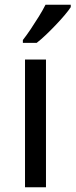

<svg xmlns="http://www.w3.org/2000/svg" viewBox="-20 -786 317 806"><path d="M173 0H85V-536H173ZM277 -756Q268 -742 251 -722Q234 -702 213.5 -680.5Q193 -659 172.5 -639.5Q152 -620 134 -606H76V-618Q91 -637 108.5 -663Q126 -689 143 -716.5Q160 -744 171 -766H277Z"/></svg>

Font: Noto Sans Kannada
Style: Regular
Weight: 400
Designer: Jelle Bosma - Monotype Design Team
Foundry: Monotype Imaging Inc.
Version: Version 2.003